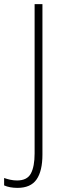

<svg xmlns="http://www.w3.org/2000/svg" viewBox="-80 -734 307 932"><path d="M5 178Q-33 178 -60 166V130Q-46 135 -30 138.5Q-14 142 3 142Q52 142 70 108Q88 74 88 11V-714H126V16Q126 96 97.5 137Q69 178 5 178Z"/></svg>

Font: Noto Sans Sinhala Condensed ExtraLight
Style: Regular
Weight: 200
Width: 3
Designer: Jelle Bosma - Monotype Design Team
Foundry: Monotype Imaging Inc.
Version: Version 2.006; ttfautohint (v1.8.4.7-5d5b)